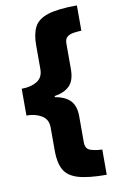

<svg xmlns="http://www.w3.org/2000/svg" viewBox="-98 -776 604 996"><g transform="rotate(-10 204.5 -278.0)"><path d="M381 168Q284 168 231 152Q178 136 157.5 99Q137 62 137 0V-124Q137 -167 104 -187Q71 -207 24 -207V-348Q72 -348 104.5 -367.5Q137 -387 137 -431V-558Q137 -617 156 -653.5Q175 -690 228 -707Q281 -724 381 -724V-591Q359 -590 339 -587Q319 -584 306 -573.5Q293 -563 293 -539V-404Q293 -345 265.5 -317Q238 -289 186 -281V-275Q240 -266 266.5 -238Q293 -210 293 -155V-18Q293 16 319 25Q345 34 381 35Z"/></g></svg>

Font: Noto Sans Khmer UI SemiCondensed Black
Style: Regular
Weight: 900
Width: 4
Designer: Danh Hong and the Monotype Design Team
Foundry: Monotype Imaging Inc.
Version: Version 2.002; ttfautohint (v1.8.4.7-5d5b)